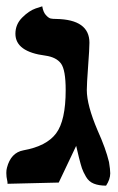

<svg xmlns="http://www.w3.org/2000/svg" viewBox="-20 -582 375 608"><path d="M254.9 -296.9Q254.9 -249 289.1 -168.9Q314.9 -111.8 325.2 -68.8Q329.1 -44.9 329.1 -33.2Q329.1 -14.2 315.9 5.9Q293 5.9 277.1 -0.5Q261.2 -6.8 252.2 -22.5Q243.2 -38.1 239.5 -49.1Q235.8 -60.1 230 -83Q224.1 -108.9 221.2 -120.1Q220.2 -118.2 166 -3.9L3.9 0Q3.9 -6.8 2.9 -9.8Q0 -22 0 -34.2Q0 -43.9 2 -50.8Q14.2 -98.6 54.2 -106Q127.4 -119.1 157.7 -159.7Q188 -200.2 188 -296.9Q188 -360.8 173.1 -380.9Q158.2 -400.9 124 -405.8Q28.8 -418 28.8 -475.1Q28.8 -504.9 50.3 -526.4Q71.8 -547.9 92.8 -555.2L113.8 -562Q116.7 -543.9 125.2 -534.4Q133.8 -524.9 140.4 -523.4Q147 -522 158.2 -522Q263.2 -520 263.2 -446.8Q263.2 -427.7 259 -371.8Q254.9 -315.9 254.9 -296.9Z"/></svg>

Font: Linux Libertine
Style: Semibold
Weight: 600
Designer: Philipp H. Poll
Foundry: Philipp H. Poll
Version: Version 5.1.2 ; ttfautohint (v0.9)